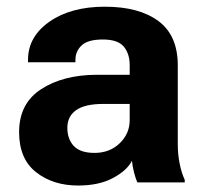

<svg xmlns="http://www.w3.org/2000/svg" viewBox="-20 -550 622 579"><path d="M37.6 -151.6Q37.6 -70.8 88.9 -30.6Q140.1 9.5 215.6 9.5Q278.6 9.5 320.9 -13.3Q363.3 -36.1 377.9 -65.2Q379.6 -47.9 384.3 -29.5Q388.9 -11.2 394.5 0H537.1V-7.8Q527.6 -27.6 521.9 -55.9Q516.1 -84.2 516.1 -115.5V-352.8Q516.1 -443.4 457.6 -486.6Q399.2 -529.8 296.1 -529.8Q193.6 -529.8 129 -484.5Q64.5 -439.2 64.5 -369.9V-362.3H207.5V-369.9Q207.5 -395.5 226.3 -413.2Q245.1 -430.9 290.3 -430.9Q335.4 -430.9 353.3 -409.4Q371.1 -387.9 371.1 -353.5V-324.5H271.5Q170.7 -324.2 104.1 -281.1Q37.6 -238 37.6 -151.6ZM183.1 -164.6Q183.1 -199.2 209.7 -217.9Q236.3 -236.6 291.5 -236.6H371.1V-187.5Q371.1 -147 340.9 -117.9Q310.8 -88.9 264.9 -88.9Q222.2 -88.9 202.6 -109.7Q183.1 -130.6 183.1 -164.6Z"/></svg>

Font: Roboto Flex
Style: Regular
Weight: 400
Designer: Berlow after Robertson
Foundry: Google
Version: Version 3.200;gftools[0.9.32]